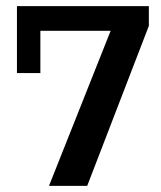

<svg xmlns="http://www.w3.org/2000/svg" viewBox="-20 -603 521 623"><path d="M139 0 339 -503H111V-366H35V-583H463V-519L263 0Z"/></svg>

Font: Rokkitt SemiBold
Style: Regular
Weight: 600
Designer: Vernon Adams
Foundry: Vernon Adams
Version: Version 3.103